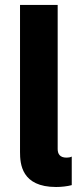

<svg xmlns="http://www.w3.org/2000/svg" viewBox="-20 -747 328 771"><path d="M205.3 3.9C224.8 3.9 250 1.4 268.1 -3.6V-118.3C262.4 -115.1 254.6 -114 247.2 -114C220.2 -114 211.6 -129.3 211.6 -148.4V-727.3H60.4V-136.7C60.4 -88.8 66.4 3.9 205.3 3.9Z"/></svg>

Font: TID UI
Style: Bold
Weight: 700
Designer: The TID Project Authors
Foundry: Bakken & Bæck
Version: Version 1.001;hotconv 1.0.109;makeotfexe 2.5.65596